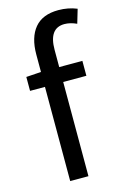

<svg xmlns="http://www.w3.org/2000/svg" viewBox="-123 -866 602 923"><g transform="rotate(-15 178.0 -404.5)"><path d="M356.4 -791 335.9 -721.7Q303.7 -736.3 275.4 -736.3Q198.2 -736.3 198.2 -628.9V-543H313.5V-468.8H198.2V0H107.4V-468.8H33.2V-538.1L107.4 -543V-629.9Q107.4 -714.8 146.5 -761.7Q185.5 -808.6 264.6 -808.6Q313.5 -808.6 356.4 -791Z"/></g></svg>

Font: Gen Shin Gothic Regular
Style: Regular
Weight: 400
Designer: [Source Han Sans]
Ryoko NISHIZUKA  (kana & ideographs); Paul D. Hunt (Latin, Greek & Cyrillic); Wenlong ZHANG  (bopomofo
Version: Version 1.002.20150607